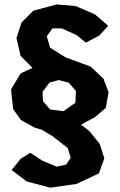

<svg xmlns="http://www.w3.org/2000/svg" viewBox="-20 -747 558 892"><path d="M482.4 -627 421.9 -679.7 332 -718.8 244.1 -726.6 134.8 -697.3 80.1 -642.6 56.6 -570.3 75.2 -488.3 130.9 -431.6 76.2 -406.2 31.2 -332 41 -240.2 77.1 -189.5 140.6 -154.3 173.8 -144.5 225.6 -113.3 294.9 -58.6 308.6 -13.7 287.1 17.6 243.2 27.3 177.7 0 121.1 -37.1 76.2 -9.8 34.2 43 103.5 95.7 212.9 125 335.9 107.4 439.5 58.6 464.8 -11.7 443.4 -78.1 396.5 -136.7 356.4 -168 421.9 -203.1 471.7 -246.1 484.4 -318.4 460.9 -380.9 401.4 -437.5 284.2 -480.5 212.9 -525.4 197.3 -578.1 223.6 -615.2H266.6L335.9 -584L378.9 -548.8L441.4 -582ZM274.4 -230.5 212.9 -238.3 179.7 -277.3 177.7 -320.3 210 -363.3 252.9 -375 298.8 -363.3 333 -324.2 330.1 -269.5Z"/></svg>

Font: MaokenAssortedSans-Lite
Style: Lite
Weight: 400
Version: Version 1.400